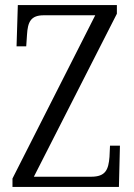

<svg xmlns="http://www.w3.org/2000/svg" viewBox="-20 -734 526 754"><path d="M29 0H447L451 -162H412L410 -118C406 -68 395 -40 338 -40H113L439 -680V-714H50L45 -552H83L86 -597C89 -647 100 -674 152 -674H354L29 -33Z"/></svg>

Font: Noto Serif Armenian Condensed Light
Style: Regular
Weight: 300
Width: 3
Designer: Monotype Design Team
Foundry: Monotype Imaging Inc.
Version: Version 2.008